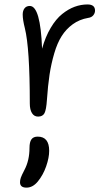

<svg xmlns="http://www.w3.org/2000/svg" viewBox="-20 -485 493 871"><path d="M152.8 43.9Q134.8 43.9 125 28.1Q115.2 12.2 115.2 -15.1Q115.2 -266.6 92.8 -356.9Q83 -395.5 83 -418.9Q83 -436.5 91.3 -447.3Q99.6 -458 115.2 -458Q163.6 -458 170.9 -264.2Q186 -318.4 210 -358.6Q233.9 -398.9 262 -421.4Q290 -443.8 318.6 -454.3Q347.2 -464.8 377 -464.8Q411.1 -464.8 411.1 -437Q411.1 -425.3 403.1 -415.5Q395 -405.8 379.9 -403.8Q340.3 -397 310.1 -375Q279.8 -353 259.8 -321.3Q239.7 -289.6 226.1 -242.9Q212.4 -196.3 204.8 -146.7Q197.3 -97.2 192.9 -32.2Q189.9 12.7 181.9 28.3Q173.8 43.9 152.8 43.9ZM100.1 366.2Q70.8 366.2 70.8 341.8Q70.8 331.5 74.5 321Q78.1 310.5 90.8 286.1Q113.8 242.7 113.8 186Q113.8 159.7 122.6 147.2Q131.3 134.8 150.9 134.8Q203.1 134.8 203.1 199.2Q203.1 230 189.5 269.3Q175.8 308.6 151.9 337.9Q128.9 366.2 100.1 366.2Z"/></svg>

Font: Shantell Sans Bouncy
Style: Regular
Weight: 300
Designer: Stephen Nixon, Anya Danilova, Shantell Martin
Foundry: Arrow Type
Version: Version 1.006;[9816181b4]